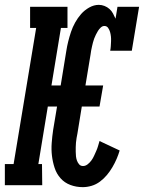

<svg xmlns="http://www.w3.org/2000/svg" viewBox="-58 -763 593 791"><path d="M283 8Q256 8 232 -1Q208 -10 191.5 -28.5Q175 -47 167 -71.5Q159 -96 156 -121.5Q153 -147 155 -174Q157 -201 161 -228L177 -324H139L100 -87H115L116 0H-38V-87H-2L91 -648H66V-735H220V-648H193L154 -411H192L215 -552Q218 -572 223 -592Q228 -612 234.5 -631.5Q241 -651 251.5 -670Q262 -689 276 -705Q290 -721 309.5 -732Q329 -743 349 -743Q361 -743 372.5 -738.5Q384 -734 393 -726Q402 -718 407.5 -707.5Q413 -697 418 -686L426 -735H515L485 -554H396Q398 -564 398.5 -573.5Q399 -583 399.5 -593Q400 -603 399 -612.5Q398 -622 395.5 -631Q393 -640 387.5 -648Q382 -656 372 -656Q364 -656 357 -649.5Q350 -643 345.5 -635.5Q341 -628 337 -620Q333 -612 330 -604Q327 -596 325 -588Q323 -580 321 -571.5Q319 -563 317.5 -554.5Q316 -546 315 -538L294 -411H367L352 -324H279L261 -213Q259 -204 257.5 -194.5Q256 -185 255 -175.5Q254 -166 254 -156.5Q254 -147 254 -137.5Q254 -128 255 -119Q256 -110 259 -101.5Q262 -93 268 -86Q274 -79 284 -79Q294 -79 303 -86Q312 -93 318.5 -102Q325 -111 329.5 -121Q334 -131 338.5 -141Q343 -151 346 -161.5Q349 -172 352 -182L435 -143Q430 -126 422.5 -108.5Q415 -91 405 -74Q395 -57 382.5 -42Q370 -27 354 -15Q338 -3 319.5 2.5Q301 8 283 8Z"/></svg>

Font: Iosevka Curly Slab
Style: Bold Italic
Weight: 700
Italic angle: -9°
Monospace: yes
Designer: Belleve Invis
Foundry: Belleve Invis
Version: Version 22.1.2; ttfautohint (v1.8.4)